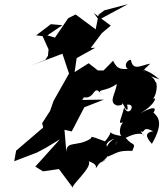

<svg xmlns="http://www.w3.org/2000/svg" viewBox="-20 -801 791 929"><path d="M377 -316 386 -330C443 -320 432 -405 474 -338C442 -377 485 -351 545 -395C541 -349 500 -304 548 -290C545 -293 593 -283 564 -324C603 -229 600 -286 594 -294C643 -303 603 -228 581 -281C558 -196 541 -196 606 -221C560 -224 551 -154 568 -143C466 -157 552 -194 488 -117C407 -148 427 -138 418 -130C353 -88 301 -123 301 -65L292 -173L327 -165L388 -282L483 -319L334 -317ZM186 -626 215 -562 212 -531 199 -511 131 -484 282 -541 314 -445 242 -318 239 -312 222 -264 184 -205 189 -184 58 -72 49 -21 159 -63 202 -86 270 -127 151 5 188 28 265 17 333 108C321 96 429 9 409 -21C476 2 422 27 449 7C458 -20 540 -54 448 -3C495 -33 495 -29 550 -122C519 -48 454 -104 534 -130C504 -113 479 -78 504 -44C552 -64 553 -73 620 -71C640 -116 624 -90 588 -134C689 -186 689 -114 661 -166C685 -153 664 -195 721 -166C683 -160 682 -141 715 -105C779 -216 738 -239 722 -257C729 -262 749 -303 658 -252C731 -294 742 -338 719 -322C746 -349 743 -434 721 -396C744 -405 725 -425 670 -462C699 -450 655 -449 751 -417C674 -486 656 -441 707 -493C662 -486 624 -454 613 -512C579 -507 575 -445 640 -470C566 -465 550 -460 527 -507L481 -460H454L409 -495L341 -452L351 -520L441 -570L419 -569L473 -641L516 -677L434 -738L458 -705L599 -781L485 -751L457 -730L443 -659L346 -731L310 -713L246 -619L209 -630L282 -679L226 -684L155 -630Z"/></svg>

Font: Hussar Lance
Style: Italic
Weight: 700
Foundry: Cannot Into Space Fonts, PlusOne Fonts
Version: Version 2.27